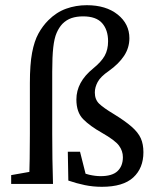

<svg xmlns="http://www.w3.org/2000/svg" viewBox="-20 -708 591 739"><path d="M139 -52V0H23V-34L125 -52ZM95 -193V-388Q95 -460 103.5 -505Q112 -550 128 -579Q144 -608 166 -630Q197 -661 234.5 -674.5Q272 -688 314 -688Q388 -688 433 -652Q478 -616 478 -561Q478 -524 457.5 -493Q437 -462 399 -435Q367 -413 356 -392.5Q345 -372 345 -352Q345 -325 361.5 -309Q378 -293 418 -269Q462 -242 487 -220Q512 -198 522 -175.5Q532 -153 532 -122Q532 -61 493 -25Q454 11 372 11Q338 11 306.5 4.5Q275 -2 243 -13L241 -124H288L316 -13L266 -59Q299 -41 323 -35.5Q347 -30 367 -30Q412 -30 432.5 -49.5Q453 -69 453 -103Q453 -127 438 -147.5Q423 -168 372 -197Q326 -223 300 -249.5Q274 -276 274 -325Q274 -392 338 -444Q370 -470 383 -493.5Q396 -517 396 -549Q396 -593 373 -619Q350 -645 300 -645Q275 -645 255.5 -638.5Q236 -632 220 -616Q207 -602 198 -581.5Q189 -561 185 -525.5Q181 -490 181 -432V-193Q181 -96 184 0H92Q95 -96 95 -193Z"/></svg>

Font: Lisu Bosa
Style: Regular
Weight: 400
Designer: David Morse, Annie Olsen, Victor Gaultney, Frank Grießhammer (Latin)
Foundry: SIL International
Version: Version 2.000